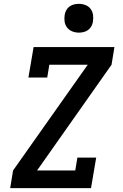

<svg xmlns="http://www.w3.org/2000/svg" viewBox="-20 -980 640 1000"><path d="M33 0 48 -92 437 -643H237L226 -576H128L155 -735H576L561 -643L173 -92H372L383 -159H481L454 0ZM391 -810Q373 -810 356.5 -816.5Q340 -823 329.5 -836.5Q319 -850 316.5 -867.5Q314 -885 317 -903Q319 -916 325.5 -927.5Q332 -939 342.5 -946.5Q353 -954 365.5 -957Q378 -960 391 -960Q409 -960 425.5 -953.5Q442 -947 452 -933.5Q462 -920 464.5 -902.5Q467 -885 464 -867Q462 -854 455.5 -842.5Q449 -831 438.5 -823.5Q428 -816 415.5 -813Q403 -810 391 -810Z"/></svg>

Font: Iosevka Etoile SmBdObl
Style: Regular
Weight: 600
Italic angle: -9°
Designer: Belleve Invis
Foundry: Belleve Invis
Version: Version 15.5.2; ttfautohint (v1.8.4)